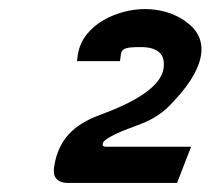

<svg xmlns="http://www.w3.org/2000/svg" viewBox="-20 -860 465 424"><path d="M106 -464C112 -458 121 -456 130 -456H371L402 -536H215C207 -536 206 -539 207 -543C207 -546 211 -550 216 -553L217 -554C269 -586 316 -581 365 -638C444 -722 436 -780 392 -811C365 -832 330 -840 300 -840C241 -840 163 -807 152 -740L150 -725H245L247 -740C249 -754 260 -756 291 -756C330 -756 346 -739 341 -708C336 -677 299 -643 208 -609C158 -591 109 -564 99 -488C99 -480 98 -471 106 -464Z"/></svg>

Font: Charger Pro
Style: BlkExtObl
Weight: 900
Designer: Jasper
Foundry: Cannot Into Space Fonts
Version: Version 1.09